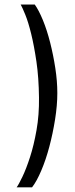

<svg xmlns="http://www.w3.org/2000/svg" viewBox="-20 -759 326 839"><path d="M52.7 59.6Q61.5 47.9 78.1 13.2Q94.7 -21.5 111.3 -72.8Q127.9 -124 139.6 -190.4Q151.4 -256.8 150.4 -333Q149.4 -419.9 139.2 -489.7Q128.9 -559.6 116.2 -611.3Q103.5 -663.1 90.3 -695.3Q77.1 -727.5 70.3 -739.3H131.8Q149.4 -714.8 167.5 -670.9Q185.5 -627 199.2 -572.8Q212.9 -518.6 221.7 -461.4Q230.5 -404.3 230.5 -352.5Q230.5 -298.8 220.7 -237.3Q210.9 -175.8 195.8 -118.7Q180.7 -61.5 160.6 -14.2Q140.6 33.2 120.1 59.6Z"/></svg>

Font: Allerta Stencil
Style: Regular
Weight: 400
Designer: Matt McInerney
Foundry: Matt McInerney
Version: Version 1.02